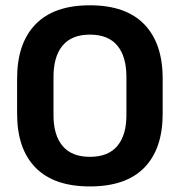

<svg xmlns="http://www.w3.org/2000/svg" viewBox="-20 -672 662 707"><path d="M311 14.5Q178.5 14.5 110.8 -54.8Q43 -124 43 -253V-383Q43 -512.5 110.8 -582.5Q178.5 -652.5 311 -652.5Q443.5 -652.5 511.2 -582.5Q579 -512.5 579 -383V-253Q579 -124 511.5 -54.8Q444 14.5 311 14.5ZM311 -94.5Q378.5 -94.5 412 -134.5Q445.5 -174.5 445.5 -247V-389Q445.5 -464 412 -504.2Q378.5 -544.5 311 -544.5Q244 -544.5 210.5 -504.2Q177 -464 177 -389V-247Q177 -174.5 210.5 -134.5Q244 -94.5 311 -94.5Z"/></svg>

Font: Anek Gujarati Medium SemiBold
Style: Regular
Weight: 600
Version: Version 1.003